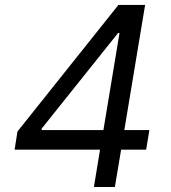

<svg xmlns="http://www.w3.org/2000/svg" viewBox="-20 -747 682 767"><path d="M38.4 -149.1 49.7 -221.6 453.1 -727.3H559.7L476.6 -227.3H576.7L563.9 -149.1H463.8L438.9 0H355.1L379.6 -149.1ZM393.1 -227.3 457.4 -615.1H451.7L146.3 -233V-227.3Z"/></svg>

Font: Inter UI
Style: Italic
Weight: 400
Italic angle: -9.39999°
Designer: Rasmus Andersson
Foundry: rsms
Version: 3.2;8d6f07862